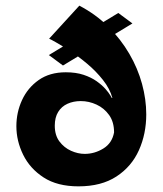

<svg xmlns="http://www.w3.org/2000/svg" viewBox="-20 -650 578 680"><path d="M258 10Q183 10 134.5 -21.5Q86 -53 62 -102Q38 -151 38 -203Q38 -252 58 -295.5Q78 -339 117 -366.5Q156 -394 213 -394Q249 -394 276 -385Q303 -376 322 -362.5Q341 -349 353 -335.5Q365 -322 370.5 -312.5Q376 -303 376 -303H378Q369 -336 344.5 -367Q320 -398 289 -424Q258 -450 228 -469.5Q198 -489 177.5 -500.5Q157 -512 154 -513L261 -630Q320 -599 364 -555Q408 -511 438 -459.5Q468 -408 483 -353Q498 -298 498 -245Q498 -176 472 -118Q446 -60 392.5 -25Q339 10 258 10ZM384 -181Q384 -218 366.5 -242.5Q349 -267 322 -279.5Q295 -292 266 -292Q240 -292 219 -282.5Q198 -273 186 -253.5Q174 -234 174 -205Q174 -171 190.5 -149Q207 -127 231.5 -116Q256 -105 280 -105Q315 -105 346 -124Q377 -143 384 -181ZM203 -418 153 -455 399 -604 449 -567Z"/></svg>

Font: Darker Grotesque Black
Style: Regular
Weight: 900
Designer: Gabriel Lam
Foundry: TypeRant
Version: Version 1.000;gftools[0.9.28]